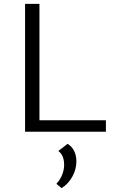

<svg xmlns="http://www.w3.org/2000/svg" viewBox="-20 -678 589 988"><path d="M109 -658H183V-59H525V0H109ZM310 171Q310 120 280 99L328 62Q373 91 373 153Q373 193 352.5 230.5Q332 268 297 290L270 268Q289 248 299.5 222Q310 196 310 171Z"/></svg>

Font: LXGW Bright GB
Style: Regular
Weight: 400
Designer: Christian Thalmann (Catharsis Fonts)
Foundry: LXGW / Christian Thalmann (Catharsis Fonts) / Fontworks Inc.
Version: Version 5.510